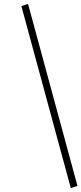

<svg xmlns="http://www.w3.org/2000/svg" viewBox="-20 -758 415 979"><path d="M341 201 89 -727 123 -738 375 190Z"/></svg>

Font: Piazzolla Thin Thin
Style: Italic
Weight: 250
Italic angle: -11.3°
Version: Version 2.005